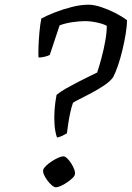

<svg xmlns="http://www.w3.org/2000/svg" viewBox="-20 -798 561 818"><path d="M223 -212Q215 -234 212.5 -265Q210 -296 212.5 -330Q215 -364 221 -394Q238 -408 263 -422Q288 -436 314 -449.5Q340 -463 362 -473.5Q384 -484 394 -489Q403 -516 412.5 -551.5Q422 -587 428.5 -623.5Q435 -660 435 -688Q424 -694 408 -698.5Q392 -703 375 -705.5Q358 -708 343 -708Q318 -708 288 -703.5Q258 -699 234 -690L192 -564Q185 -560 171 -556.5Q157 -553 144 -553Q143 -569 144 -598.5Q145 -628 148 -661Q151 -694 156 -719Q180 -732 214.5 -745.5Q249 -759 287 -768.5Q325 -778 357 -778Q380 -778 410.5 -768Q441 -758 470.5 -743Q500 -728 521 -712Q521 -687 515.5 -653.5Q510 -620 501.5 -584.5Q493 -549 482.5 -518.5Q472 -488 462 -469Q449 -451 423.5 -434Q398 -417 370 -402Q342 -387 319.5 -376Q297 -365 291 -360Q285 -344 279.5 -319Q274 -294 270.5 -269.5Q267 -245 265 -230Q258 -226 247.5 -220.5Q237 -215 223 -212ZM218 0Q211 0 201 -8.5Q191 -17 182 -29Q173 -41 167.5 -53.5Q162 -66 164 -74Q166 -82 176.5 -92Q187 -102 201 -111Q215 -120 228.5 -126Q242 -132 250 -132Q257 -132 266 -123.5Q275 -115 283 -102.5Q291 -90 296 -77Q301 -64 299 -55Q298 -48 288.5 -39Q279 -30 266 -21Q253 -12 239.5 -6Q226 0 218 0Z"/></svg>

Font: Texturina Medium 12pt Light
Style: Italic
Weight: 300
Italic angle: -11°
Version: Version 1.002